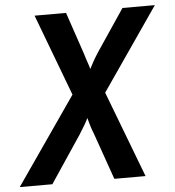

<svg xmlns="http://www.w3.org/2000/svg" viewBox="-68 -779 752 827"><g transform="rotate(-5 308.0 -365.0)"><path d="M-16 0 245 -377 112 -730H248L310 -547Q316 -526 322.5 -508Q329 -490 331 -480Q336 -490 346 -508.5Q356 -527 369 -547L492 -730H632L386 -373L528 0H393L322 -202Q314 -221 308.5 -240.5Q303 -260 300 -271Q295 -260 284 -241Q273 -222 260 -202L125 0Z"/></g></svg>

Font: JetBrains Mono NL
Style: Bold Italic
Weight: 700
Italic angle: -9°
Designer: Philipp Nurullin, Konstantin Bulenkov
Foundry: JetBrains
Version: Version 2.304; ttfautohint (v1.8.4.7-5d5b)